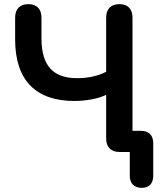

<svg xmlns="http://www.w3.org/2000/svg" viewBox="-20 -733 780 926"><path d="M492 -276V-65C492 -24 515 0 556 0H606V115C606 152 627 173 664 173C699 173 719 152 719 115V-43C719 -81 697 -102 660 -102H619V-648C619 -690 596 -713 556 -713C515 -713 492 -690 492 -648V-387C451 -365 400 -356 352 -356C238 -356 180 -414 180 -548V-648C180 -690 157 -713 117 -713C76 -713 53 -690 53 -648V-542C53 -344 155 -246 338 -246C394 -246 456 -257 492 -276Z"/></svg>

Font: SN Pro SemiBold
Style: Regular
Weight: 600
Designer: Tobias Whetton
Foundry: Supernotes
Version: Version 1.003;Glyphs 3.3 (3324)